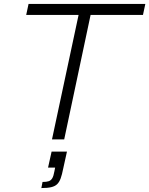

<svg xmlns="http://www.w3.org/2000/svg" viewBox="-20 -708 758 975"><path d="M244 0 379 -632H113L125 -688H718L706 -632H440L306 0ZM190 247 196 216Q217 216 228 212Q239 208 245.5 197Q252 186 256 163L260 143H224L242 62H320L301 148Q295 179 288 198Q281 217 270 227.5Q259 238 240 242.5Q221 247 190 247Z"/></svg>

Font: Saira Expanded Light
Style: Italic
Weight: 300
Width: 7
Italic angle: -12°
Designer: Hector Gatti with collaboration of the Omnibus-Type team
Foundry: Omnibus-Type
Version: Version 1.101